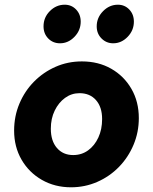

<svg xmlns="http://www.w3.org/2000/svg" viewBox="-20 -786 650 816"><path d="M282 10Q213 10 158 -21.5Q103 -53 71.5 -107.5Q40 -162 40 -231Q40 -292 62.5 -345.5Q85 -399 124.5 -439Q164 -479 216 -502Q268 -525 328 -525Q398 -525 452.5 -494Q507 -463 538.5 -408.5Q570 -354 570 -284Q570 -224 547.5 -170.5Q525 -117 485.5 -76.5Q446 -36 393.5 -13Q341 10 282 10ZM291 -127Q327 -127 354.5 -147Q382 -167 398 -201.5Q414 -236 414 -280Q414 -331 388 -360.5Q362 -390 318 -390Q284 -390 256.5 -370Q229 -350 212.5 -316Q196 -282 196 -239Q196 -187 222 -157Q248 -127 291 -127ZM235 -602Q205 -602 185 -622.5Q165 -643 165 -674Q165 -712 192 -739Q219 -766 255 -766Q284 -766 303.5 -745.5Q323 -725 323 -694Q323 -657 296.5 -629.5Q270 -602 235 -602ZM461 -602Q432 -602 411.5 -622.5Q391 -643 391 -674Q391 -711 418 -738.5Q445 -766 481 -766Q510 -766 529.5 -745.5Q549 -725 549 -694Q549 -657 522.5 -629.5Q496 -602 461 -602Z"/></svg>

Font: Red Hat Text VF
Style: Italic
Weight: 300
Italic angle: -12°
Designer: Pentagram, MCKL
Foundry: Pentagram, MCKL
Version: Version 1.023